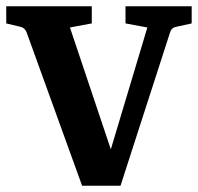

<svg xmlns="http://www.w3.org/2000/svg" viewBox="-27 -593 634 615"><path d="M58 -490Q52 -504 39 -507L-7 -518V-573H267V-518L197 -505L347 -58H311L445 -505L375 -518V-573H587V-518L537 -507Q522 -504 518 -490L359 2H236Z"/></svg>

Font: Yrsa
Style: Regular
Weight: 400
Designer: Anna Giedrys (Yrsa+Rasa design), David Brezina (Yrsa art-direction, Rasa art-direction, design)
Foundry: Rosetta Type Foundry
Version: Version 2.004